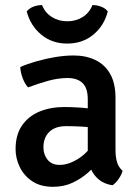

<svg xmlns="http://www.w3.org/2000/svg" viewBox="-20 -724 548 758"><path d="M41.5 -135Q41.5 -192 67.2 -229Q93 -266 136.5 -283.8Q180 -301.5 234 -301.5Q261 -301.5 296.2 -299.2Q331.5 -297 361.5 -290V-216.5Q335.5 -222.5 302.5 -224.2Q269.5 -226 241.5 -226Q198 -226 174.8 -203.5Q151.5 -181 151.5 -142.5Q151.5 -113.5 168 -93.2Q184.5 -73 215.5 -73Q251 -73 290.2 -98Q329.5 -123 356.5 -170.5L373 -88.5Q355 -67 328.8 -43.5Q302.5 -20 267.8 -3.2Q233 13.5 189.5 13.5Q139.5 13.5 106.8 -8.8Q74 -31 57.8 -65Q41.5 -99 41.5 -135ZM464 -49.5Q460 -34.5 448.5 -17.8Q437 -1 424 7.5Q390.5 2 369.8 -15.5Q349 -33 338.8 -57.2Q328.5 -81.5 326.5 -108V-331.5Q326.5 -376.5 305.8 -396.2Q285 -416 247 -416Q210 -416 170.2 -405Q130.5 -394 91 -379Q78 -392.5 69.5 -415.5Q61 -438.5 60 -459.5Q88.5 -472 124.8 -482.2Q161 -492.5 199 -498.8Q237 -505 270.5 -505Q319 -505 356.2 -487.2Q393.5 -469.5 414.8 -432.5Q436 -395.5 436 -337V-132.5Q436 -105 441.8 -84.8Q447.5 -64.5 464 -49.5ZM405.5 -679Q391.5 -623 348.8 -587.5Q306 -552 245.5 -552Q185 -552 142.5 -587.5Q100 -623 85.5 -679Q95.5 -691.5 112.2 -697.8Q129 -704 146 -704Q158 -673.5 184.8 -656.8Q211.5 -640 245.5 -640Q280 -640 306.5 -656.8Q333 -673.5 345 -704Q362.5 -704 379.2 -697.8Q396 -691.5 405.5 -679Z"/></svg>

Font: Signika Negative Medium
Style: Regular
Weight: 500
Designer: Anna Giedry
Foundry: Anna Giedry
Version: Version 2.001